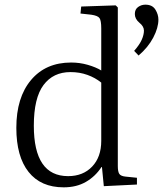

<svg xmlns="http://www.w3.org/2000/svg" viewBox="-20 -789 717 823"><path d="M253 14Q155 14 102.5 -52Q50 -118 50 -241Q50 -371 113 -446Q176 -521 285 -521Q322 -521 356.5 -511Q391 -501 414 -487V-667Q414 -701 406.5 -711.5Q399 -722 371 -726L325 -731L328 -761L476 -766L485 -757V-77Q485 -53 491.5 -43.5Q498 -34 518 -32L567 -27V2L425 9L417 -73H415Q389 -33 348.5 -9.5Q308 14 253 14ZM272 -34Q336 -34 375 -75Q414 -116 414 -185V-435Q388 -456 354.5 -468Q321 -480 282 -480Q208 -480 166.5 -424.5Q125 -369 125 -250Q125 -34 272 -34ZM574 -551 555 -571Q578 -597 587.5 -618.5Q597 -640 597 -658Q597 -676 577 -692Q558 -708 558 -729Q558 -749 572 -759Q586 -769 603 -769Q633 -769 646 -748Q659 -727 659 -705Q659 -670 637 -628Q615 -586 574 -551Z"/></svg>

Font: Literata 36pt Light
Style: Regular
Weight: 300
Designer: Latin by Veronika Burian and Jose Scaglione. Greek by Irene Vlachou. Cyrillic by Vera Evstafieva.
Foundry: TypeTogether
Version: Version 3.002